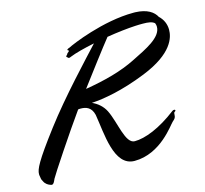

<svg xmlns="http://www.w3.org/2000/svg" viewBox="-183 -825 1025 961"><g transform="rotate(-15 330.0 -344.0)"><path d="M661 -176C663 -177 664 -179 664 -181C664 -183 662 -185 658 -185C655 -185 652 -184 649 -182C562 -115 482 -84 428 -84C379 -84 370 -196 337 -263C322 -293 297 -313 270 -325C334 -329 430 -345 555 -395C718 -460 738 -539 738 -579C738 -607 727 -634 705 -654C691 -681 659 -705 596 -707H587C429 -707 255 -633 233 -621C225 -618 227 -620 219 -613C219 -611 226 -610 226 -607C226 -605 225 -604 223 -602C211 -594 218 -596 212 -590C208 -586 206 -584 206 -582C206 -581 206 -580 208 -579C212 -577 213 -572 218 -572C221 -572 224 -573 228 -575C257 -587 304 -599 357 -610C301 -549 149 -389 48 -255C-61 -111 -78 -74 -78 -49C-78 -46 -78 -42 -77 -39C-73 -12 -74 -23 -68 -9C-61 6 -48 14 -35 18C-33 19 -31 19 -29 19C-21 19 -17 11 -9 -7C0 -25 126 -215 195 -311C199 -312 203 -312 208 -312C235 -312 263 -304 273 -262C290 -163 294 11 402 11C538 11 622 -117 636 -129C651 -142 653 -146 654 -159C655 -173 655 -172 661 -176ZM579 -641C594 -642 607 -642 619 -642C647 -642 667 -639 679 -628C682 -621 683 -615 683 -609C683 -553 599 -515 527 -479C450 -440 362 -417 260 -400C311 -468 394 -578 431 -624C486 -633 540 -639 579 -641Z"/></g></svg>

Font: Oregano
Style: Italic
Weight: 400
Italic angle: -12°
Designer: Astigmatic (AOETI)
Foundry: Astigmatic (AOETI)
Version: Version 1.000